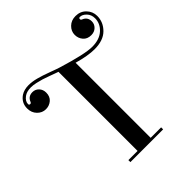

<svg xmlns="http://www.w3.org/2000/svg" viewBox="-270 -938 1078 1078"><g transform="rotate(-45 269.0 -399.0)"><path d="M143 0V-16H216V-644L199 -650Q188 -654 163.5 -663Q139 -672 123 -677Q107 -682 84.5 -687Q62 -692 45 -692Q11 -692 -9 -677Q-33 -659 -33 -637Q-33 -628 -24 -628Q-17 -628 -14 -636Q-2 -667 32 -667Q54 -667 69.5 -651Q85 -635 85 -610Q85 -579 65 -562Q45 -545 18 -545Q-11 -545 -32.5 -567Q-54 -589 -54 -623Q-54 -668 -16 -694Q9 -710 44 -710Q72 -710 104.5 -701.5Q137 -693 181 -676.5Q225 -660 239 -656Q392 -609 449 -609Q508 -609 541 -639.5Q574 -670 574 -711Q574 -740 556 -758.5Q538 -777 519 -777Q510 -777 510 -768Q510 -761 518 -758Q549 -746 549 -712Q549 -690 533 -674.5Q517 -659 492 -659Q461 -659 444 -679Q427 -699 427 -726Q427 -755 449 -776.5Q471 -798 505 -798Q543 -798 567.5 -772.5Q592 -747 592 -712Q592 -663 555.5 -626.5Q519 -590 449 -590Q398 -590 320 -612V-16H403V0Z"/></g></svg>

Font: Elsie Swash Caps
Style: Regular
Weight: 400
Designer: Alejandro Inler
Foundry: Alejandro Inler
Version: 1.001